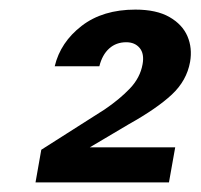

<svg xmlns="http://www.w3.org/2000/svg" viewBox="-20 -732 418 400"><path d="M54 -352 66 -420 198 -504Q229 -525 250.5 -547.5Q272 -570 277 -598Q281 -620 271 -632Q261 -644 243 -644Q222 -644 207.5 -631Q193 -618 187 -594H94Q106 -644 150 -678Q194 -712 262 -712Q306 -712 333 -696.5Q360 -681 370.5 -656.5Q381 -632 376 -603Q369 -564 338 -535Q307 -506 248 -473L167 -425H345L332 -352Z"/></svg>

Font: DM Sans 20pt SemiBold
Style: Italic
Weight: 600
Italic angle: -10°
Version: Version 4.004;gftools[0.9.30]